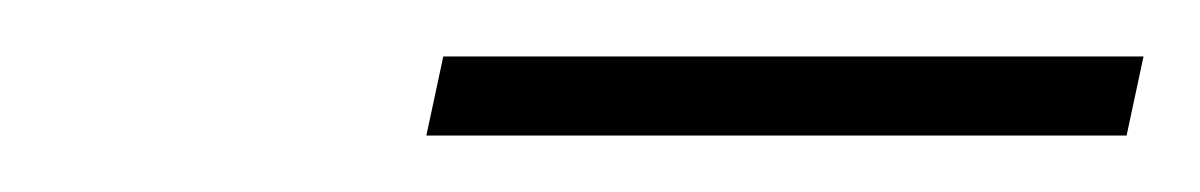

<svg xmlns="http://www.w3.org/2000/svg" viewBox="-20 -692 425 68"><path d="M131 -644H379L385 -672H137Z"/></svg>

Font: Geist Thin
Style: Italic
Weight: 100
Italic angle: -12°
Designer: Basement.studio, Andrés Briganti, Mateo Zaragoza
Foundry: Basement.studio, Vercel, Andrés Briganti, Guido Ferreyra, Mateo Zaragoza
Version: Version 1.500